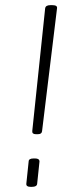

<svg xmlns="http://www.w3.org/2000/svg" viewBox="-20 -722 298 744"><path d="M119 -202Q104 -202 105 -214L155 -690Q157 -702 175 -702H183Q203 -702 201 -690L143 -214Q142 -202 127 -202ZM98 2Q81 2 82 -10L91 -96Q91 -108 110 -108H116Q133 -108 133 -96L124 -10Q123 2 104 2Z"/></svg>

Font: Asap Condensed Condensed Thin
Style: Italic
Weight: 100
Width: 3
Italic angle: -6°
Designer: Pablo Cosgaya
Foundry: Omnibus-Type
Version: Version 3.001; ttfautohint (v1.8.4.7-5d5b)